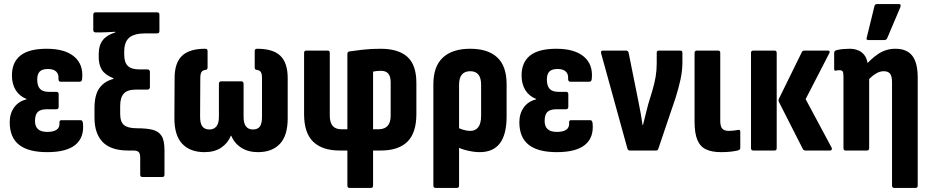

<svg xmlns="http://www.w3.org/2000/svg" viewBox="-20 -744 4599 949"><path d="M213 8Q120 8 74 -28.5Q28 -65 28 -140Q28 -182 49.5 -212.5Q71 -243 111 -253V-255Q77 -268 58 -298Q39 -328 39 -371Q39 -436 81 -469.5Q123 -503 211 -503Q301 -503 347 -464Q393 -425 386 -355Q385 -340 374 -340H280Q269 -340 269 -354Q271 -377 258 -390Q245 -403 217 -403Q189 -403 176.5 -390.5Q164 -378 164 -351Q164 -320 177.5 -305Q191 -290 222 -290H259Q270 -290 270 -278V-217Q270 -204 259 -204H211Q180 -204 166.5 -190.5Q153 -177 153 -146Q153 -119 168 -105.5Q183 -92 214 -92Q244 -92 260 -103Q276 -114 274 -138Q273 -150 284 -150H379Q388 -150 390 -135Q397 -65 353 -28.5Q309 8 213 8Z M684 131Q673 131 673 119V36Q673 15 665.5 7.5Q658 0 639 0H614Q528 0 487.5 -42Q447 -84 447 -163V-209Q447 -276 472 -309.5Q497 -343 541 -354V-357Q499 -374 483.5 -399Q468 -424 468 -461V-478Q468 -520 488 -545.5Q508 -571 550 -584V-587Q531 -586 515 -585Q499 -584 484 -584H452Q441 -584 441 -596V-671Q441 -683 452 -683H757Q768 -683 768 -671V-591Q768 -579 757 -579H699Q644 -579 619 -558Q594 -537 594 -489V-474Q594 -436 611.5 -418.5Q629 -401 668 -401H709Q714 -401 717.5 -397.5Q721 -394 721 -389V-313Q721 -308 717.5 -304.5Q714 -301 709 -301H649Q610 -301 592 -281.5Q574 -262 574 -221V-181Q574 -141 593.5 -125.5Q613 -110 657 -110Q705 -110 734.5 -102.5Q764 -95 778.5 -72.5Q793 -50 793 -2V119Q793 131 782 131Z M991 8Q920 8 881 -33Q842 -74 842 -159L843 -358Q843 -433 879.5 -468Q916 -503 994 -503Q1006 -503 1006 -492V-411Q1006 -400 998 -399Q981 -397 975.5 -387.5Q970 -378 970 -357L969 -167Q969 -132 981 -118Q993 -104 1015 -104Q1037 -104 1049.5 -119Q1062 -134 1062 -167V-329Q1062 -342 1073 -342H1173Q1184 -342 1184 -329V-167Q1184 -134 1196 -119Q1208 -104 1230 -104Q1253 -104 1264 -118Q1275 -132 1275 -167V-357Q1275 -378 1269.5 -387.5Q1264 -397 1247 -399Q1239 -400 1239 -411V-492Q1239 -503 1251 -503Q1330 -503 1366 -468Q1402 -433 1402 -358V-159Q1402 -74 1363.5 -33Q1325 8 1255 8Q1207 8 1173 -13.5Q1139 -35 1123 -73H1121Q1106 -36 1073 -14Q1040 8 991 8Z M1708 185Q1697 185 1697 173V0H1659Q1573 0 1528 -43.5Q1483 -87 1483 -180V-483Q1483 -494 1495 -494H1599Q1610 -494 1610 -483V-173Q1610 -138 1624.5 -121.5Q1639 -105 1668 -105H1697V-477Q1697 -489 1708 -490Q1734 -494 1774 -498.5Q1814 -503 1861 -503Q1949 -503 1993.5 -463Q2038 -423 2038 -335V-180Q2038 -87 1993.5 -43.5Q1949 0 1862 0H1824V173Q1824 185 1813 185ZM1824 -105H1853Q1882 -106 1896.5 -122.5Q1911 -139 1911 -173V-336Q1911 -367 1899 -380.5Q1887 -394 1863 -394Q1852 -394 1842.5 -393Q1833 -392 1824 -390Z M2134 185Q2122 185 2122 173V-327Q2122 -416 2169 -459.5Q2216 -503 2304 -503Q2392 -503 2438 -460Q2484 -417 2484 -328V-168Q2484 -80 2451 -36Q2418 8 2351 8Q2324 8 2291.5 0.5Q2259 -7 2235 -20L2234 -118Q2249 -109 2268 -103Q2287 -97 2304 -97Q2330 -97 2344 -115.5Q2358 -134 2358 -172V-325Q2358 -359 2344.5 -375.5Q2331 -392 2304 -392Q2277 -392 2263 -375.5Q2249 -359 2249 -324V173Q2249 185 2238 185Z M2732 8Q2639 8 2593 -28.5Q2547 -65 2547 -140Q2547 -182 2568.5 -212.5Q2590 -243 2630 -253V-255Q2596 -268 2577 -298Q2558 -328 2558 -371Q2558 -436 2600 -469.5Q2642 -503 2730 -503Q2820 -503 2866 -464Q2912 -425 2905 -355Q2904 -340 2893 -340H2799Q2788 -340 2788 -354Q2790 -377 2777 -390Q2764 -403 2736 -403Q2708 -403 2695.5 -390.5Q2683 -378 2683 -351Q2683 -320 2696.5 -305Q2710 -290 2741 -290H2778Q2789 -290 2789 -278V-217Q2789 -204 2778 -204H2730Q2699 -204 2685.5 -190.5Q2672 -177 2672 -146Q2672 -119 2687 -105.5Q2702 -92 2733 -92Q2763 -92 2779 -103Q2795 -114 2793 -138Q2792 -150 2803 -150H2898Q2907 -150 2909 -135Q2916 -65 2872 -28.5Q2828 8 2732 8Z M3093 0Q3084 0 3081 -10L2951 -481Q2948 -494 2960 -494H3074Q3084 -494 3087 -484L3136 -240Q3142 -211 3147 -182.5Q3152 -154 3156 -126H3158Q3164 -153 3171 -178Q3178 -203 3184 -229L3205 -298Q3215 -332 3220.5 -364Q3226 -396 3226 -431V-483Q3226 -494 3237 -494H3343Q3353 -494 3353 -482V-438Q3353 -395 3343.5 -351Q3334 -307 3319 -260L3234 -9Q3232 0 3222 0Z M3544 8Q3499 8 3470 -5.5Q3441 -19 3427 -52Q3413 -85 3413 -143V-483Q3413 -494 3425 -494H3529Q3540 -494 3540 -483V-147Q3540 -119 3550 -108Q3560 -97 3583 -97Q3595 -97 3607 -98.5Q3619 -100 3629 -102Q3639 -104 3639 -92V-14Q3639 -4 3629 -1Q3614 3 3593 5.5Q3572 8 3544 8Z M3961 0Q3952 0 3948 -8L3831 -238Q3825 -249 3831 -258L3944 -488Q3948 -494 3956 -494H4072Q4085 -494 4079 -481L3962 -254L4090 -15Q4093 -9 4091 -4.5Q4089 0 4082 0ZM3704 0Q3692 0 3692 -12V-483Q3692 -494 3704 -494H3808Q3819 -494 3819 -483V-12Q3819 0 3808 0Z M4401 185Q4389 185 4389 173V-339Q4389 -367 4379.5 -379.5Q4370 -392 4348 -392Q4328 -392 4308 -379.5Q4288 -367 4266 -343L4252 -414Q4283 -452 4321 -477.5Q4359 -503 4406 -503Q4462 -503 4489 -468.5Q4516 -434 4516 -360V173Q4516 185 4505 185ZM4160 0Q4149 0 4149 -12V-366Q4149 -385 4145 -391Q4141 -397 4130 -397Q4125 -397 4120.5 -396.5Q4116 -396 4111 -395Q4103 -393 4103 -403V-482Q4103 -493 4115 -496Q4130 -500 4146.5 -501.5Q4163 -503 4178 -503Q4222 -503 4246 -479Q4270 -455 4270 -408V-393L4276 -371V-12Q4276 0 4265 0ZM4272 -546Q4260 -546 4264 -558L4302 -713Q4303 -719 4306.5 -721.5Q4310 -724 4316 -724H4422Q4436 -724 4430 -708L4365 -555Q4361 -546 4350 -546Z"/></svg>

Font: Sofia Sans Condensed ExtraBold
Style: Regular
Weight: 800
Designer: Botio Nikoltchev, Ani Petrova
Foundry: lettersoup
Version: Version 4.101